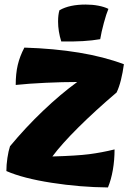

<svg xmlns="http://www.w3.org/2000/svg" viewBox="-20 -776 591 843"><path d="M483 -120Q483 -73 475.5 -30Q468 13 454 47Q332 46 206.5 26.5Q81 7 8 -25Q8 -52 12.5 -82.5Q17 -113 24 -134Q92 -216 168.5 -289Q245 -362 319 -416Q255 -416 180 -412.5Q105 -409 49 -403Q49 -453 58 -491Q67 -529 87 -567Q217 -563 326.5 -545Q436 -527 524 -494Q519 -457 511 -425Q503 -393 492 -370Q399 -291 324.5 -217Q250 -143 210 -89Q317 -92 371.5 -99Q426 -106 483 -120ZM356 -756Q386 -756 412 -751Q438 -746 456 -737Q447 -716 436 -675.5Q425 -635 420 -604Q386 -598 344 -595.5Q302 -593 249 -594Q242 -616 238.5 -638Q235 -660 235 -681Q235 -697 236.5 -709Q238 -721 241 -731Q264 -744 292.5 -750Q321 -756 356 -756Z"/></svg>

Font: Atma
Style: Bold
Weight: 700
Designer: Gregori Vincens, Jeremie Hornus, Riccardo Olocco, Yoann Minet.
Foundry: black foundry
Version: Version 1.102;PS 1.100;hotconv 1.0.86;makeotf.lib2.5.63406